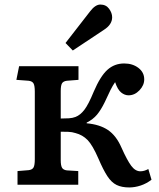

<svg xmlns="http://www.w3.org/2000/svg" viewBox="-20 -812 699 844"><path d="M548 12Q515 12 492.5 1Q470 -10 452 -37.5Q434 -65 413 -114Q387 -174 365 -196.5Q343 -219 312 -227Q297 -232 279.5 -232.5Q262 -233 247 -233V-108Q247 -85 252.5 -75Q258 -65 274 -63L324 -60V0H57V-60L106 -64Q122 -66 127.5 -76Q133 -86 133 -112V-409Q133 -435 127.5 -445Q122 -455 106 -457L52 -461L64 -521H325V-461L274 -457Q258 -455 252.5 -445.5Q247 -436 247 -412V-291Q267 -291 283 -292Q299 -293 312 -298Q333 -306 351 -329.5Q369 -353 392 -409Q421 -477 452 -505Q483 -533 526 -533Q563 -533 588.5 -513.5Q614 -494 614 -463Q614 -437 593 -415Q572 -393 545 -393Q528 -393 512.5 -405.5Q497 -418 486 -451Q475 -435 465.5 -416Q456 -397 441 -364Q424 -329 406.5 -308Q389 -287 361 -273V-270Q418 -265 454.5 -240.5Q491 -216 514 -163Q539 -107 557 -83Q575 -59 597 -59Q614 -59 632 -69L646 -22Q624 -5 598.5 3.5Q573 12 548 12ZM300 -590 268 -623 376 -762Q399 -792 421 -792Q446 -792 459.5 -773.5Q473 -755 473 -736Q473 -704 437 -681Z"/></svg>

Font: Literata 7pt Medium
Style: Regular
Weight: 500
Designer: Latin by Veronika Burian and Jose Scaglione. Greek by Irene Vlachou. Cyrillic by Vera Evstafieva.
Foundry: TypeTogether
Version: Version 3.002